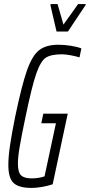

<svg xmlns="http://www.w3.org/2000/svg" viewBox="-20 -916 442 944"><path d="M21 -105Q21 -144 29 -199.5Q37 -255 55 -344Q87 -497 112.5 -569.5Q138 -642 172 -669Q206 -696 267 -696Q296 -696 328 -691Q360 -686 380 -678L371 -634Q351 -640 326 -644.5Q301 -649 285 -649Q231 -649 205.5 -632.5Q180 -616 158.5 -554.5Q137 -493 106 -344Q86 -249 77 -196Q68 -143 68 -112Q68 -69 83.5 -54Q99 -39 135 -39Q171 -39 199 -49L255 -310H183L193 -357H313L239 -10Q216 -2 187 3Q158 8 136 8Q73 8 47 -16Q21 -40 21 -105ZM258 -761 228 -890 229 -896H263L292 -795L364 -896H402L400 -890L314 -761Z"/></svg>

Font: Saira Ultra Condensed Light
Style: Italic
Weight: 300
Width: 1
Italic angle: -12°
Designer: Hector Gatti with collaboration of the Omnibus-Type team
Foundry: Omnibus-Type
Version: Version 1.001; ttfautohint (v1.8)